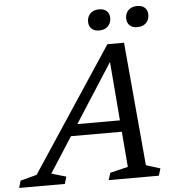

<svg xmlns="http://www.w3.org/2000/svg" viewBox="-123 -940 912 994"><g transform="rotate(-5 333.5 -442.5)"><path d="M198 -243.5 217.5 -303H547.5L527.5 -243.5ZM600 -60 673.5 -37 662 0H401.5L413 -37L506 -59.5L459 -638.5H480.5L108.5 -59.5L184.5 -37L173.5 0H-64L-53 -37L32 -59.5L456 -701.5H542.5ZM419.5 -776Q395 -776 380.8 -789.5Q366.5 -803 366.5 -826Q366.5 -842.5 373.5 -855.8Q380.5 -869 394.5 -877Q408.5 -885 429.5 -885Q454 -885 468.2 -871.8Q482.5 -858.5 482.5 -835.5Q482.5 -819 475.2 -805.5Q468 -792 454.2 -784Q440.5 -776 419.5 -776ZM617.5 -776Q593 -776 578.8 -789.5Q564.5 -803 564.5 -826Q564.5 -842.5 571.5 -855.8Q578.5 -869 592.5 -877Q606.5 -885 627.5 -885Q652 -885 666.2 -871.8Q680.5 -858.5 680.5 -835.5Q680.5 -819 673.5 -805.5Q666.5 -792 652.5 -784Q638.5 -776 617.5 -776Z"/></g></svg>

Font: Newsreader 11pt
Style: Italic
Weight: 400
Italic angle: -17°
Version: Version 1.003